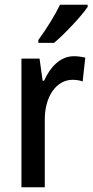

<svg xmlns="http://www.w3.org/2000/svg" viewBox="-20 -879 391 806"><path d="M348 -850V-859H232C210 -814 176 -759 141 -711V-699H207C251 -736 321 -810 348 -850ZM290 -643C233 -643 191 -598 165 -540H159L146 -633H70V-93H168V-374C167 -475 217 -544 285 -544C298 -544 315 -542 327 -537L338 -637C322 -641 305 -643 290 -643Z"/></svg>

Font: Noto Sans Kannada UI Condensed Medium
Style: Regular
Weight: 500
Width: 3
Designer: Jelle Bosma - Monotype Design Team
Foundry: Monotype Imaging Inc.
Version: Version 2.005